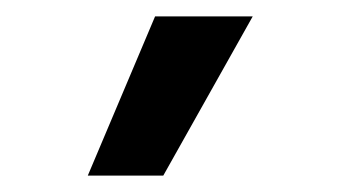

<svg xmlns="http://www.w3.org/2000/svg" viewBox="-20 -809 415 234"><path d="M87 -595 169 -789H288L179 -595Z"/></svg>

Font: Georama Semi Condensed SemiBold
Style: Regular
Weight: 600
Width: 4
Designer: Jean-Baptiste Levee
Foundry: Production Type
Version: Version 1.000